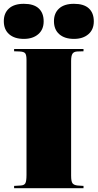

<svg xmlns="http://www.w3.org/2000/svg" viewBox="-37 -987 512 1007"><path d="M37 0V-12L71 -14Q90 -15 96 -26Q102 -37 102 -70V-673Q102 -698 95.5 -707Q89 -716 66 -717L37 -718V-730H401V-718L368 -717Q350 -716 343 -705Q336 -694 336 -667V-66Q336 -35 343.5 -25.5Q351 -16 370 -14L401 -12V0ZM351 -783Q302 -783 274 -807.5Q246 -832 246 -876Q246 -918 273 -942.5Q300 -967 351 -967Q403 -967 429 -943Q455 -919 455 -875Q455 -832 426.5 -807.5Q398 -783 351 -783ZM88 -783Q39 -783 11 -807.5Q-17 -832 -17 -876Q-17 -918 10 -942.5Q37 -967 88 -967Q140 -967 166 -943Q192 -919 192 -875Q192 -832 163.5 -807.5Q135 -783 88 -783Z"/></svg>

Font: Literata 72pt Black
Style: Regular
Weight: 900
Designer: Latin by Veronika Burian and Jose Scaglione. Greek by Irene Vlachou. Cyrillic by Vera Evstafieva.
Foundry: TypeTogether
Version: Version 3.002